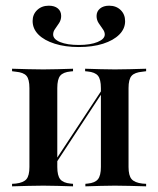

<svg xmlns="http://www.w3.org/2000/svg" viewBox="-20 -658 557 678"><path d="M385.5 -2.4Q359.7 -2.4 335.9 -1.6Q312.1 -0.8 281.5 0V-8.9L289.5 -9.7Q315.3 -12.1 325.8 -25Q336.3 -37.9 336.3 -68.5V-207.3H433.9V-68.5Q433.9 -37.9 444.8 -25.4Q455.6 -12.9 483.1 -9.7L496 -8.9V0Q463.7 -0.8 438.3 -1.6Q412.9 -2.4 385.5 -2.4ZM133.1 -2.4Q105.6 -2.4 80.2 -1.6Q54.8 -0.8 22.6 0V-8.9L35.5 -9.7Q62.9 -12.9 73.4 -25.4Q83.9 -37.9 83.9 -68.5V-346.8Q83.9 -378.2 73.4 -390.3Q62.9 -402.4 35.5 -404.8L22.6 -406.5V-415.3Q54.8 -414.5 80.2 -413.7Q105.6 -412.9 133.1 -412.9Q158.9 -412.9 183.1 -413.7Q207.3 -414.5 237.9 -415.3V-406.5L229 -405.6Q203.2 -403.2 192.7 -390.7Q182.3 -378.2 182.3 -346.8V-68.5Q182.3 -37.9 192.7 -25Q203.2 -12.1 229 -9.7L237.9 -8.9V0Q207.3 -0.8 183.1 -1.6Q158.9 -2.4 133.1 -2.4ZM336.3 -207.3V-346.8Q336.3 -378.2 325.8 -390.7Q315.3 -403.2 289.5 -405.6L280.6 -406.5V-415.3Q311.3 -414.5 335.5 -413.7Q359.7 -412.9 385.5 -412.9Q412.9 -412.9 438.3 -413.7Q463.7 -414.5 496 -415.3V-406.5L483.1 -404.8Q455.6 -402.4 444.8 -390.3Q433.9 -378.2 433.9 -346.8V-207.3ZM143.5 -29.8 141.9 -40.3 369.4 -385.5 370.2 -375ZM258.1 -491.9Q210.5 -491.9 173.4 -503.6Q136.3 -515.3 115.7 -535.9Q95.2 -556.5 95.2 -583.9Q95.2 -607.3 111.3 -622.6Q127.4 -637.9 152.4 -637.9Q172.6 -637.9 184.3 -628.2Q196 -618.5 196 -601.6Q196 -587.9 188.7 -576.6Q181.5 -565.3 174.6 -556Q167.7 -546.8 167.7 -536.3Q167.7 -519.4 192.7 -509.3Q217.7 -499.2 258.1 -499.2Q299.2 -499.2 324.6 -509.7Q350 -520.2 350 -536.3Q350 -546 342.7 -555.6Q335.5 -565.3 328.2 -576.6Q321 -587.9 321 -601.6Q321 -617.7 333.1 -627.8Q345.2 -637.9 365.3 -637.9Q390.3 -637.9 406 -622.6Q421.8 -607.3 421.8 -583.1Q421.8 -556.5 401.2 -535.9Q380.6 -515.3 344 -503.6Q307.3 -491.9 258.1 -491.9Z"/></svg>

Font: Playfair 144pt SemiCondensed SemiBold
Style: Regular
Weight: 600
Width: 4
Designer: Claus Eggers Sørensen
Foundry: Claus Eggers Sørensen
Version: Version 2.203